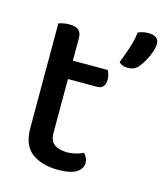

<svg xmlns="http://www.w3.org/2000/svg" viewBox="-103 -735 709 827"><g transform="rotate(15 252.0 -322.0)"><path d="M71 -264H173V-136Q173 -100 194 -85Q215 -70 253 -70Q269 -70 289 -75Q309 -80 322 -87Q329 -80 334.5 -69.5Q340 -59 340 -46Q340 -20 313.5 -3.5Q287 13 234 13Q160 13 115.5 -20Q71 -53 71 -130ZM129 -376V-458H328Q332 -452 335.5 -441Q339 -430 339 -418Q339 -397 329.5 -386.5Q320 -376 303 -376ZM173 -236H71V-597Q77 -599 90 -602Q103 -605 118 -605Q146 -605 159.5 -594Q173 -583 173 -558ZM456 -510Q446 -498 434 -493.5Q422 -489 408 -489Q383 -489 369 -504Q384 -541 396 -578.5Q408 -616 411 -647Q422 -652 433.5 -654.5Q445 -657 458 -657Q478 -657 491 -648.5Q504 -640 504 -622Q504 -606 496.5 -584Q489 -562 478 -542.5Q467 -523 456 -510Z"/></g></svg>

Font: Baloo Bhaijaan 2 Medium
Style: Regular
Weight: 500
Designer: Sanskriti Dholi, Noopur Datye and Ek Type
Foundry: Ek Type
Version: Version 1.701